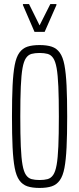

<svg xmlns="http://www.w3.org/2000/svg" viewBox="-20 -918 390 946"><path d="M175 8Q139 8 115 0Q91 -8 75.5 -29.5Q60 -51 52.5 -90.5Q45 -130 42 -192Q39 -254 39 -344Q39 -434 42 -496Q45 -558 52.5 -597.5Q60 -637 75.5 -658.5Q91 -680 115 -688Q139 -696 175 -696Q211 -696 235 -688Q259 -680 274.5 -658.5Q290 -637 297.5 -597.5Q305 -558 308 -496Q311 -434 311 -344Q311 -254 308 -192Q305 -130 297.5 -90.5Q290 -51 274.5 -29.5Q259 -8 235 0Q211 8 175 8ZM175 -31Q198 -31 214.5 -35.5Q231 -40 242 -56Q253 -72 259 -105.5Q265 -139 267.5 -197Q270 -255 270 -344Q270 -433 267.5 -491Q265 -549 259 -582.5Q253 -616 242 -632Q231 -648 214.5 -652.5Q198 -657 175 -657Q152 -657 135.5 -652.5Q119 -648 108 -632Q97 -616 91 -582.5Q85 -549 82.5 -491Q80 -433 80 -344Q80 -255 82.5 -197Q85 -139 91 -105.5Q97 -72 108 -56Q119 -40 135.5 -35.5Q152 -31 175 -31ZM150 -761 93 -893V-898H123L175 -793L228 -898H258V-893L200 -761Z"/></svg>

Font: Saira UltraCondensed ExtraLight
Style: Regular
Weight: 250
Width: 1
Designer: Hector Gatti with collaboration of the Omnibus-Type team
Foundry: Omnibus-Type
Version: Version 1.101